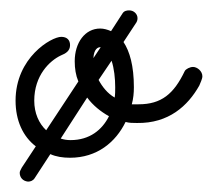

<svg xmlns="http://www.w3.org/2000/svg" viewBox="-20 -291 410 370"><path d="M244 -54C305 -53 342 -87 364 -126C366 -131 370 -139 370 -144C370 -154 360 -162 352 -162C346 -162 338 -158 336 -154C315 -110 291 -90 247 -90C242 -90 238 -90 234 -90C237 -101 238 -112 238 -123C238 -164 230 -192 218 -210L241 -245C244 -249 245 -252 245 -256C245 -264 238 -271 229 -271C224 -271 219 -270 216 -265L194 -231C187 -234 180 -236 173 -236C144 -236 124 -209 124 -173C124 -159 126 -146 131 -134L69 -40C55 -53 46 -73 46 -97C46 -146 76 -174 97 -184C107 -188 115 -193 115 -204C115 -214 109 -220 98 -220C79 -220 10 -180 10 -97C10 -59 24 -28 49 -9L22 32C20 36 18 39 18 42C18 51 24 58 34 59C39 59 44 57 47 52L77 6C88 11 101 13 115 13C167 13 203 -17 222 -56C229 -54 236 -54 244 -54ZM116 -21C109 -21 103 -22 97 -24L148 -103C159 -88 174 -76 190 -67C177 -41 153 -21 116 -21ZM170 -137 195 -174C200 -159 202 -140 202 -123C202 -116 202 -109 201 -103C187 -111 177 -124 170 -137ZM173 -200H174L160 -179C161 -197 169 -200 173 -200Z"/></svg>

Font: Sacramento
Style: Regular
Weight: 400
Designer: Astigmatic (AOETI)
Foundry: Astigmatic (AOETI)
Version: Version 1.000